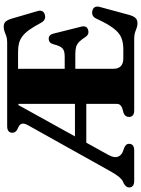

<svg xmlns="http://www.w3.org/2000/svg" viewBox="120 -880 777 1058"><g transform="rotate(-90 509.0 -350.5)"><path d="M530 -700 505.5 -638H459.5L185 -142.5Q168 -112 174.2 -92Q180.5 -72 203 -62.5L223 -55.5Q233.5 -51 239.8 -44.8Q246 -38.5 246 -28Q246 -15.5 237.5 -7.8Q229 0 210 0H41.5Q23 0 14.2 -7.8Q5.5 -15.5 5.5 -28Q5.5 -44 26 -56.5L39 -62.5Q53 -70 67 -88Q81 -106 95.5 -132.5L348 -584.5Q361 -607.5 356.2 -620.5Q351.5 -633.5 332.5 -640.5Q319 -646 313 -653.8Q307 -661.5 307 -672Q307 -685 316 -692.5Q325 -700 343.5 -700ZM224 -326.5H498.5L500 -264H222ZM587 -383H728Q759 -383 772.2 -395.5Q785.5 -408 794 -443Q801 -470.5 824 -471Q846.5 -471.5 853 -446L891.5 -292.5Q899 -262 875 -254.5Q850.5 -246 835.5 -267.5Q820.5 -291 808 -303.2Q795.5 -315.5 780 -320Q764.5 -324.5 740 -324.5H587ZM466 -96V-700H805.5Q826 -700 839.2 -704.8Q852.5 -709.5 864.2 -714.2Q876 -719 891.5 -719Q910 -719 919.5 -708.5Q929 -698 936 -674.5L977.5 -532.5Q982 -517.5 977.2 -507.5Q972.5 -497.5 959.5 -493Q944.5 -488 932.5 -493.5Q920.5 -499 913 -513.5Q892 -553 874.2 -577.8Q856.5 -602.5 838.5 -616Q820.5 -629.5 800 -634.8Q779.5 -640 754 -640H659.5V-114.5Q659.5 -87.5 674 -73.8Q688.5 -60 716.5 -60H769.5Q805 -60 832 -71.5Q859 -83 883.5 -115.5Q908 -148 936.5 -210Q943 -223.5 953.5 -228.5Q964 -233.5 977 -231Q992 -228.5 998.5 -217.8Q1005 -207 1000.5 -190.5L956 -26.5Q949.5 -4 939.5 7Q929.5 18 909.5 18Q896 18 884.5 13.5Q873 9 859.5 4.5Q846 0 826 0H430Q411.5 0 402.8 -7.8Q394 -15.5 394 -28Q394 -50.5 417 -59L441 -65.5Q453.5 -70 459.8 -77.2Q466 -84.5 466 -96Z"/></g></svg>

Font: Fraunces
Style: Bold
Weight: 700
Version: Version 1.000;[b76b70a41]